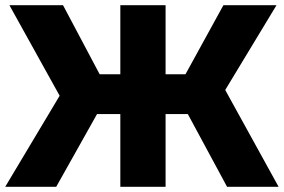

<svg xmlns="http://www.w3.org/2000/svg" viewBox="-21 -714 1086 734"><path d="M-1 0 207 -348 15 -694H220L360 -430H439V-694H612V-430H688L833 -694H1036L840 -370L1044 0H847L697 -278H612V0H439V-278H350L194 0Z"/></svg>

Font: Cantarell Extra Bold
Style: Regular
Weight: 800
Designer: Dave Crossland, Nikolaus Waxweiler, Florian Fecher, Jacques Le Bailly, Eben Sorkin, Alexei Vanyashin, Alexios Zavras, Em
Version: Version 0.303